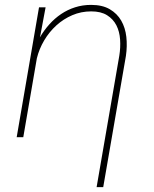

<svg xmlns="http://www.w3.org/2000/svg" viewBox="-20 -558 627 781"><path d="M142.1 -405.8Q159.2 -435.1 180.9 -459.2Q202.6 -483.4 228.8 -501Q254.9 -518.6 285.4 -528.3Q315.9 -538.1 350.6 -538.1Q396.5 -538.1 426.5 -520.5Q456.5 -502.9 473.1 -474.1Q489.7 -445.3 493.9 -408Q498 -370.6 492.2 -330.6L399.9 203.1H373L465.3 -331.5Q470.7 -364.7 468.5 -397.2Q466.3 -429.7 453.4 -455.1Q440.4 -480.5 415.5 -496.1Q390.6 -511.7 351.1 -511.7Q310.1 -511.7 274.2 -496.3Q238.3 -481 209.2 -454.6Q180.2 -428.2 159.7 -393.6Q139.2 -358.9 129.9 -320.8L74.7 0H47.9L138.7 -528.3H165.5L144.5 -416Z"/></svg>

Font: Roboto Mono Thin
Style: Italic
Weight: 250
Designer: Google
Version: Version 2.000985; 2015; ttfautohint (v1.3)